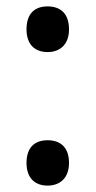

<svg xmlns="http://www.w3.org/2000/svg" viewBox="-20 -569 299 601"><path d="M63 -477C63 -428 91 -406 129 -406C166 -406 196 -428 196 -477C196 -528 168 -549 129 -549C90 -549 63 -528 63 -477ZM63 -59C63 -10 91 12 129 12C166 12 196 -10 196 -59C196 -110 167 -130 129 -130C90 -130 63 -109 63 -59Z"/></svg>

Font: Noto Sans Lao Looped SemiCondensed Medium
Style: Regular
Weight: 500
Width: 4
Designer: Mark Frömberg, Ben Mitchell
Foundry: The Fontpad Ltd
Version: Version 1.002